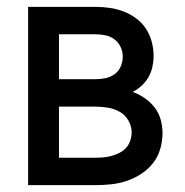

<svg xmlns="http://www.w3.org/2000/svg" viewBox="-20 -540 540 560"><path d="M62 0V-520H258Q279 -520 300 -517Q321 -514 340.5 -506.5Q360 -499 377 -486.5Q394 -474 405.5 -456.5Q417 -439 422.5 -418.5Q428 -398 428 -377Q428 -361 424.5 -345Q421 -329 413 -315Q405 -301 393 -290Q381 -279 367 -272Q386 -265 402.5 -253.5Q419 -242 431 -226.5Q443 -211 448.5 -191.5Q454 -172 454 -152Q454 -129 447.5 -106Q441 -83 426.5 -64.5Q412 -46 392 -33Q372 -20 350 -12.5Q328 -5 304.5 -2.5Q281 0 258 0ZM152 -309H258Q273 -309 287.5 -312Q302 -315 314 -323.5Q326 -332 332 -346Q338 -360 338 -375Q338 -390 331.5 -403.5Q325 -417 313.5 -425.5Q302 -434 287.5 -437Q273 -440 258 -440H152ZM152 -80H258Q270 -80 282 -81Q294 -82 306 -85.5Q318 -89 329 -94.5Q340 -100 348 -109Q356 -118 360 -130Q364 -142 364 -154Q364 -172 354.5 -188.5Q345 -205 329 -214Q313 -223 294.5 -226Q276 -229 258 -229H152Z"/></svg>

Font: Iosevka SS18 Medium
Style: Regular
Weight: 500
Monospace: yes
Designer: Belleve Invis
Foundry: Belleve Invis
Version: Version 25.1.1; ttfautohint (v1.8.4)